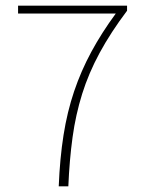

<svg xmlns="http://www.w3.org/2000/svg" viewBox="-20 -660 512 680"><path d="M188 0Q192 -99 205 -181.5Q218 -264 242.5 -336.5Q267 -409 303.5 -476.5Q340 -544 390 -612H44V-640H430V-622Q372 -545 333 -473Q294 -401 271 -327.5Q248 -254 237 -174Q226 -94 222 0Z"/></svg>

Font: Source Sans 3 ExtraLight ExtraLight
Style: Regular
Weight: 250
Version: Version 3.052;hotconv 1.1.0;makeotfexe 2.6.0